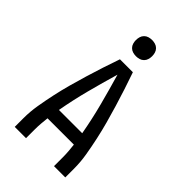

<svg xmlns="http://www.w3.org/2000/svg" viewBox="-278 -1055 1155 1155"><g transform="rotate(45 300.0 -477.0)"><path d="M85 0V-74Q85 -130 94.5 -186.5Q104 -243 116 -298.5Q128 -354 143 -409Q158 -464 174.5 -518.5Q191 -573 208.5 -627Q226 -681 245 -735H355Q374 -681 391.5 -627Q409 -573 425.5 -518.5Q442 -464 457 -409Q472 -354 484 -298.5Q496 -243 505.5 -186.5Q515 -130 515 -74V0H419V-74Q419 -99 417 -125Q415 -151 412 -176H188Q185 -151 183 -125Q181 -99 181 -74V0ZM201 -260H399Q381 -361 355 -460.5Q329 -560 300 -659Q271 -560 245 -460.5Q219 -361 201 -260ZM300 -816Q286 -816 272.5 -820Q259 -824 249 -834Q239 -844 235 -857.5Q231 -871 231 -885Q231 -899 235 -912.5Q239 -926 249 -936Q259 -946 272.5 -950Q286 -954 300 -954Q314 -954 327.5 -950Q341 -946 351 -936Q361 -926 365 -912.5Q369 -899 369 -885Q369 -871 365 -857.5Q361 -844 351 -834Q341 -824 327.5 -820Q314 -816 300 -816Z"/></g></svg>

Font: Iosevka Fixed Curly Md Ex
Style: Regular
Weight: 500
Width: 7
Monospace: yes
Designer: Belleve Invis
Foundry: Belleve Invis
Version: Version 30.1.2